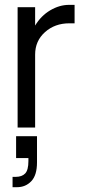

<svg xmlns="http://www.w3.org/2000/svg" viewBox="-20 -530 365 798"><path d="M53.2 -500H126V-423.8Q150.4 -464.4 188.7 -487.1Q227.1 -509.8 267.1 -509.8H290V-433.1H268.1Q208 -433.1 167 -396.5Q126 -359.9 126 -303.2V0H53.2ZM46.9 36.1H133.8V145Q133.8 198.2 110.1 223.1Q86.4 248 50.8 248H32.2V205.1H44.9Q71.3 205.1 84.7 190.9Q98.1 176.8 98.1 139.2V127H46.9Z"/></svg>

Font: Overused Grotesk
Style: Regular
Weight: 400
Version: Version 0.002